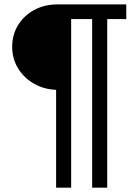

<svg xmlns="http://www.w3.org/2000/svg" viewBox="-20 -740 620 884"><path d="M238.3 124V-341.8L248 -326.2Q189 -326.2 140.9 -352.3Q92.8 -378.4 64.5 -423.3Q36.1 -468.3 36.1 -524.4Q36.1 -580.6 63.5 -624.8Q90.8 -668.9 137.9 -694.3Q185.1 -719.7 244.1 -719.7H561.5V-652.3H473.6V124H404.3V-690.4L444.3 -652.3H269.5L307.6 -690.4V124Z"/></svg>

Font: Reddit Sans
Style: Regular
Weight: 400
Designer: Stephen Hutchings
Foundry: Reddit
Version: Version 1.014